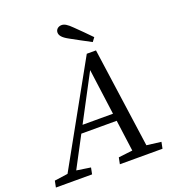

<svg xmlns="http://www.w3.org/2000/svg" viewBox="-183 -997 1014 1117"><g transform="rotate(-20 323.5 -438.5)"><path d="M-29 0H195L203 -40L104 -55H86L-21 -40L-29 0ZM33 0H88L403 -595H389L469 0H557L463 -670H406L33 0ZM195 -244H481L494 -290H209L195 -244ZM367 0H631L639 -40L520 -55H502L375 -40L367 0ZM480 -746C450 -777 419 -808 387 -839C359 -867 342 -877 325 -877C305 -877 288 -864 288 -844C288 -826 301 -809 338 -789C378 -767 420 -744 462 -722L480 -746Z"/></g></svg>

Font: Source Serif Variable
Style: Italic
Weight: 389
Italic angle: -12°
Designer: Frank Grießhammer
Foundry: Adobe Systems Incorporated
Version: Version 3.001;hotconv 1.0.111;makeotfexe 2.5.65597